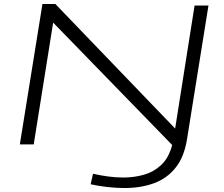

<svg xmlns="http://www.w3.org/2000/svg" viewBox="-20 -728 1128 968"><path d="M80 0 194 -708H259L863 -80L961 -700H1031L923 -27Q909 62 866 116.5Q823 171 757 195.5Q691 220 607 220Q568 220 522.5 215Q477 210 437 201L449 148Q484 156 523 161.5Q562 167 602 167Q656 167 705.5 153Q755 139 793 103.5Q831 68 848 3L248 -614L150 0Z"/></svg>

Font: Georama ExtraExtended Light
Style: Italic
Weight: 300
Width: 8
Italic angle: -9°
Designer: Jean-Baptiste Levee
Foundry: Production Type
Version: Version 1.000